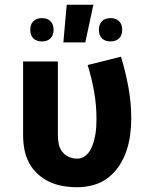

<svg xmlns="http://www.w3.org/2000/svg" viewBox="-20 -778 640 806"><path d="M304 8Q274 8 244.5 3Q215 -2 188 -14.5Q161 -27 138.5 -47.5Q116 -68 102 -94.5Q88 -121 82.5 -150.5Q77 -180 77 -210V-520H223V-210Q223 -192 226.5 -174Q230 -156 241 -141.5Q252 -127 269 -119.5Q286 -112 304 -112Q321 -112 335.5 -122Q350 -132 358.5 -147Q367 -162 372 -178.5Q377 -195 380 -211.5Q383 -228 384 -245.5Q385 -263 385 -280Q385 -337 375 -393.5Q365 -450 348 -505L488 -540Q507 -477 519 -412Q531 -347 531 -281Q531 -247 526.5 -212.5Q522 -178 511 -145Q500 -112 480.5 -82.5Q461 -53 434 -32Q407 -11 373 -1.5Q339 8 304 8ZM444 -604Q434 -604 424.5 -607Q415 -610 408 -617Q401 -624 398 -633.5Q395 -643 395 -653Q395 -663 398 -672.5Q401 -682 408 -689Q415 -696 424.5 -699Q434 -702 444 -702Q454 -702 463.5 -699Q473 -696 480 -689Q487 -682 490 -672.5Q493 -663 493 -653Q493 -643 490 -633.5Q487 -624 480 -617Q473 -610 463.5 -607Q454 -604 444 -604ZM156 -604Q146 -604 136.5 -607Q127 -610 120 -617Q113 -624 110 -633.5Q107 -643 107 -653Q107 -663 110 -672.5Q113 -682 120 -689Q127 -696 136.5 -699Q146 -702 156 -702Q166 -702 175.5 -699Q185 -696 192 -689Q199 -682 202 -672.5Q205 -663 205 -653Q205 -643 202 -633.5Q199 -624 192 -617Q185 -610 175.5 -607Q166 -604 156 -604ZM246 -600 260 -758H372L338 -600Z"/></svg>

Font: Iosevka Aile Heavy
Style: Regular
Weight: 900
Designer: Belleve Invis
Foundry: Belleve Invis
Version: Version 31.1.0; ttfautohint (v1.8.4)